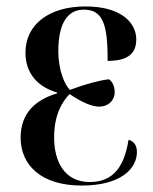

<svg xmlns="http://www.w3.org/2000/svg" viewBox="-20 -566 476 596"><path d="M234 10C354 10 405 -42 405 -94C405 -112 398 -127 379 -132C363 -29 316 -1 258 -1C180 -1 148 -65 148 -139C148 -209 172 -249 196 -274C235 -248 265 -235 288 -235C316 -235 336 -254 336 -280C336 -300 328 -313 318 -320C286 -316 245 -305 197 -287C181 -302 161 -348 161 -407C161 -499 193 -536 240 -536C297 -536 315 -495 314 -377C381 -377 403 -403 403 -444C403 -491 362 -546 245 -546C136 -546 59 -493 59 -402C59 -339 97 -296 157 -279V-276C92 -257 44 -216 44 -139C44 -54 107 10 234 10Z"/></svg>

Font: Noto Serif Display Condensed Medium
Style: Regular
Weight: 500
Width: 3
Designer: Monotype Design Team
Foundry: Monotype Imaging Inc.
Version: Version 2.009